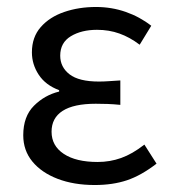

<svg xmlns="http://www.w3.org/2000/svg" viewBox="-20 -518 488 550"><path d="M251.5 12Q191.4 12 145.2 -5.7Q99 -23.4 72.8 -55.2Q46.6 -87 46.6 -130.5Q46.6 -184.5 77.3 -215.1Q108 -245.7 149.4 -255.7V-259.7Q110.6 -274.1 91 -303.8Q71.4 -333.5 71.4 -368Q71.4 -411.7 96.8 -440.5Q122.2 -469.4 164 -483.7Q205.7 -498 255 -498Q299.7 -498 340.1 -483.9Q380.5 -469.8 413.3 -444.2L380.1 -389.9Q351.6 -411.5 321.9 -422Q292.3 -432.6 257.9 -432.6Q213.3 -432.6 182.9 -414.2Q152.5 -395.8 152.5 -358.6Q152.5 -325.8 179.2 -305.1Q206 -284.4 263.4 -284.4Q278 -284.4 292.2 -285.5Q306.3 -286.6 324.7 -287.6V-217.6Q304.9 -219.6 288.1 -220.2Q271.3 -220.8 254.3 -220.8Q191.1 -220.8 159.4 -200.4Q127.7 -180 127.7 -140.7Q127.7 -100.3 162.7 -77.2Q197.6 -54 259.8 -54Q295 -54 326.9 -65.4Q358.9 -76.7 393.6 -103.8L428.4 -49.2Q384.3 -15.2 343.7 -1.6Q303 12 251.5 12Z"/></svg>

Font: Source Sans 3 Variable
Style: Regular
Weight: 200
Designer: Paul D. Hunt
Foundry: Adobe Systems Incorporated
Version: Version 3.026